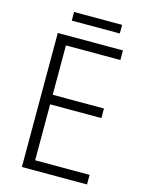

<svg xmlns="http://www.w3.org/2000/svg" viewBox="-125 -914 744 988"><g transform="rotate(15 247.0 -420.0)"><path d="M438 0H91V-714H438V-663H148V-400H421V-349H148V-51H438ZM400 -840V-794H144V-840Z"/></g></svg>

Font: Noto Sans Georgian SemiCondensed Light
Style: Regular
Weight: 300
Width: 4
Designer: Monotype Design Team, Akaki Razmadze
Foundry: Google LLC
Version: Version 2.005; ttfautohint (v1.8.4.7-5d5b)